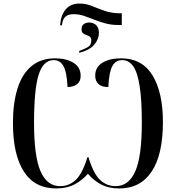

<svg xmlns="http://www.w3.org/2000/svg" viewBox="-20 -1053 992 1083"><path d="M319 -910Q323 -968 351 -1000.5Q379 -1033 428 -1033Q465 -1033 499 -1019Q533 -1005 571.5 -991.5Q610 -978 660 -978H667V-912H648Q608 -912 575 -921Q542 -930 512 -942Q482 -954 454 -963.5Q426 -973 396 -973Q363 -973 348.5 -958.5Q334 -944 331 -921L329 -910ZM427 -766Q455 -775 475 -787Q495 -799 495 -824Q495 -840 486.5 -846Q478 -852 467 -855.5Q456 -859 448 -865.5Q440 -872 440 -889Q440 -908 452.5 -917Q465 -926 483 -926Q506 -926 522 -911.5Q538 -897 538 -867Q538 -833 512.5 -802Q487 -771 427 -755ZM297 10Q176 10 114.5 -85.5Q53 -181 53 -360Q53 -471 78.5 -553Q104 -635 157 -679.5Q210 -724 291 -724Q353 -724 394 -699Q435 -674 435 -625Q435 -596 416.5 -579.5Q398 -563 361 -562Q357 -646 338 -680Q319 -714 283 -714Q224 -714 198 -631.5Q172 -549 172 -359Q172 -172 208.5 -87.5Q245 -3 319 -3Q370 -3 407.5 -38.5Q445 -74 473 -166H479Q508 -71 545.5 -37Q583 -3 632 -3Q706 -3 743 -86.5Q780 -170 780 -361Q780 -488 768 -566Q756 -644 731.5 -679Q707 -714 669 -714Q632 -714 613.5 -680Q595 -646 591 -562Q553 -562 535 -579.5Q517 -597 517 -626Q517 -674 557.5 -699Q598 -724 662 -724Q782 -724 840.5 -627.5Q899 -531 899 -364Q899 -181 835.5 -85.5Q772 10 653 10Q594 10 551.5 -12Q509 -34 476 -73Q444 -36 400.5 -13Q357 10 297 10Z"/></svg>

Font: Noto Serif Display SemiCondensed Medium
Style: Regular
Weight: 500
Width: 4
Designer: Monotype Design Team
Foundry: Monotype Imaging Inc.
Version: Version 2.009